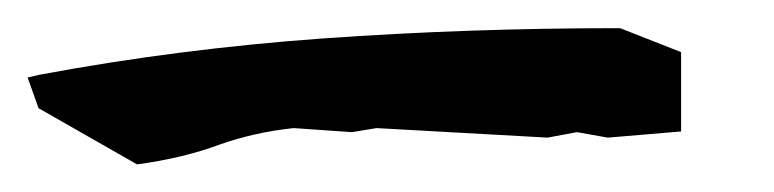

<svg xmlns="http://www.w3.org/2000/svg" viewBox="-26 17 552 137"><path d="M460 54.2V110.8L407.7 115.2L385.7 111.3L364.7 115.2L242.7 108.4L225.1 111.3L183.6 108.4Q155.8 111.3 130.9 120.1Q104.5 129.9 71.8 134.3L1.5 94.2L-6.3 72.3L2.4 70.3Q101.6 51.8 204.8 44.4Q308.1 37.1 415 37.1H416.5Z"/></svg>

Font: Bakudai
Style: Bold
Weight: 700
Version: Version 1.48